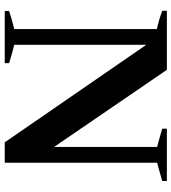

<svg xmlns="http://www.w3.org/2000/svg" viewBox="24 -764 740 829"><g transform="rotate(90 394.5 -350.0)"><path d="M28 -19Q69 -32 106 -41V-657Q71 -664 27 -680V-700H282L615 -213V-658Q587 -665 536 -680V-700H762V-680Q711 -665 683 -658V0H595L174 -611V-41Q210 -32 253 -19V0H28Z"/></g></svg>

Font: Trirong ExtraBold
Style: Regular
Weight: 800
Designer: Katatrad Team
Foundry: CadsonDemak
Version: Version 1.001